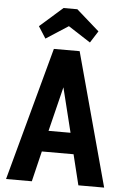

<svg xmlns="http://www.w3.org/2000/svg" viewBox="-60 -944 645 987"><g transform="rotate(5 262.5 -450.5)"><path d="M9.4 0H142.4L180.3 -157.1H344L382.6 0H515.6L329 -687.7H196ZM205.4 -265.7 262.1 -495.3 318.9 -265.7ZM227.3 -901.4 109.3 -797.4 148 -736.7 262.9 -810.9 377.7 -736.7 416.4 -797.4 298.4 -901.4Z"/></g></svg>

Font: Secuela Black
Style: Regular
Weight: 900
Designer: Fernando Haro
Foundry: deFharo
Version: Version 1.704